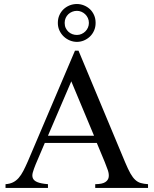

<svg xmlns="http://www.w3.org/2000/svg" viewBox="-20 -928 759 948"><path d="M450.2 0V-18.6Q484.9 -19 499.5 -28.6Q514.2 -38.1 516.6 -53.2Q519 -68.4 512.5 -87.6Q505.9 -106.9 497.6 -127L458 -222.2H201.2L156.2 -116.7Q147 -94.2 142.1 -77.1Q137.2 -60.1 142.3 -47.9Q147.5 -35.6 164.8 -28.6Q182.1 -21.5 216.8 -18.6V0H7.3V-18.6Q28.3 -20 43.9 -27.6Q59.6 -35.2 72 -49.3Q84.5 -63.5 95.2 -84.2Q106 -105 117.7 -131.8L350.1 -677.7H367.7L597.7 -127Q612.3 -92.3 624 -71.5Q635.7 -50.8 648.2 -39.6Q660.6 -28.3 675.5 -24.2Q690.4 -20 710.9 -18.6V0ZM332 -526.4 216.8 -257.8H444.3ZM418.9 -814.9Q418.9 -828.1 413.8 -839.1Q408.7 -850.1 400.4 -857.9Q392.1 -865.7 381.6 -870.1Q371.1 -874.5 359.9 -874.5Q347.7 -874.5 336.7 -870.1Q325.7 -865.7 317.4 -857.9Q309.1 -850.1 304.2 -839.1Q299.3 -828.1 299.3 -814.9Q299.3 -800.8 304.4 -789.8Q309.6 -778.8 318.1 -771Q326.7 -763.2 337.4 -759.3Q348.1 -755.4 359.9 -755.4Q372.1 -755.4 382.8 -760.3Q393.6 -765.1 401.6 -773.2Q409.7 -781.2 414.3 -792Q418.9 -802.7 418.9 -814.9ZM452.1 -814.9Q452.1 -793.9 444.3 -776.6Q436.5 -759.3 423.6 -747.1Q410.6 -734.9 394 -728Q377.4 -721.2 359.9 -721.2Q342.3 -721.2 325.4 -728Q308.6 -734.9 295.4 -747.1Q282.2 -759.3 273.9 -776.6Q265.6 -793.9 265.6 -814.9Q265.6 -835.9 273.2 -853Q280.8 -870.1 293.7 -882.3Q306.6 -894.5 323.7 -901.4Q340.8 -908.2 359.9 -908.2Q377.4 -908.2 394 -901.6Q410.6 -895 423.6 -883.1Q436.5 -871.1 444.3 -853.8Q452.1 -836.4 452.1 -814.9Z"/></svg>

Font: Doulos SIL Viet
Style: Regular
Weight: 400
Designer: Walt Agee, Victor Gaultney, Peter Martin, Debbi Hosken, Becca Hirsbrunner
Foundry: SIL International
Version: Version 5.000